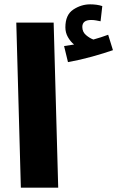

<svg xmlns="http://www.w3.org/2000/svg" viewBox="-20 -864 540 884"><path d="M500 -633 478 -704Q446 -692 410 -682Q393 -688 376 -702.5Q359 -717 359 -740Q359 -772 400 -772Q412 -772 422.5 -770Q433 -768 443 -766L451 -836Q427 -844 395 -844Q354 -844 317.5 -820Q281 -796 281 -738Q281 -714 292.5 -693.5Q304 -673 321 -659Q303 -656 275 -652L293 -578Q349 -588 404.5 -603.5Q460 -619 500 -633ZM248 0 227 -760H55L76 0Z"/></svg>

Font: Noto Sans Arabic Condensed Black
Style: Regular
Weight: 900
Width: 3
Designer: Nadine Chahine
Foundry: Monotype Imaging Inc.
Version: 1.001